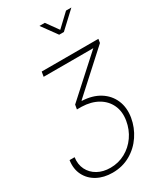

<svg xmlns="http://www.w3.org/2000/svg" viewBox="-309 -1147 1251 1470"><g transform="rotate(-30 317.0 -412.0)"><path d="M-9.3 -33.7H35.2Q26.9 26.9 50.5 74Q74.2 121.1 122.1 147.7Q169.9 174.3 233.9 174.3Q305.2 174.3 365 141.6Q424.8 108.9 464.8 51.8Q504.9 -5.4 517.1 -79.1Q529.3 -154.3 502.2 -212.6Q475.1 -271 416.3 -304.9Q357.4 -338.9 274.4 -341.3H233.4L240.2 -380.4L576.7 -685.1H137.7L145 -727.5H646L640.6 -693.8L298.8 -383.3V-379.4Q390.6 -375.5 454.1 -335.7Q517.6 -295.9 546.1 -229.5Q574.7 -163.1 561 -79.6Q547.4 0.5 502.4 67.6Q457.5 134.8 387.5 175Q317.4 215.3 229.5 215.3Q152.3 215.3 94.5 183.8Q36.6 152.3 8.3 95.9Q-20 39.6 -9.3 -33.7ZM352.1 -1038.6 427.7 -933.1 539.6 -1038.6H586.4V-1038.1L443.4 -904.8H401.9L305.2 -1038.1V-1038.6Z"/></g></svg>

Font: Inter Display ExtraLight
Style: Italic
Weight: 200
Italic angle: -9.39999°
Designer: Rasmus Andersson
Foundry: rsms
Version: Version 4.000;git-a52131595